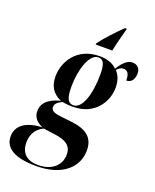

<svg xmlns="http://www.w3.org/2000/svg" viewBox="-251 -866 973 1207"><g transform="rotate(20 235.5 -263.0)"><path d="M235 -616 232 -606H344C354 -655 367 -704 382 -759L383 -766H371C331 -728 265 -657 235 -616ZM141 240C324 240 409 146 409 39C409 -50 352 -86 259 -97L181 -106C136 -111 115 -121 115 -146C115 -165 128 -179 160 -195C171 -193 201 -189 230 -189C380 -189 444 -302 444 -393C444 -455 421 -483 407 -499C422 -516 435 -523 450 -523C477 -523 491 -506 491 -459C531 -459 543 -495 543 -526C543 -555 526 -579 490 -579C449 -579 420 -537 399 -505C369 -534 332 -546 283 -546C132 -546 64 -431 64 -331C64 -269 90 -224 148 -199C60 -176 31 -135 31 -89C31 -51 50 -22 97 -2C-14 2 -72 48 -72 119C-72 193 -8 240 141 240ZM231 -199C190 -199 180 -239 180 -306C180 -415 216 -536 278 -536C311 -536 325 -509 325 -441C325 -303 289 -199 231 -199ZM150 230C67 230 34 183 34 122C34 60 64 22 108 2L194 14C259 24 299 47 299 107C299 176 246 230 150 230Z"/></g></svg>

Font: Noto Serif Display Condensed
Style: Bold Italic
Weight: 700
Width: 3
Italic angle: -12°
Designer: Monotype Design Team
Foundry: Monotype Imaging Inc.
Version: Version 2.009